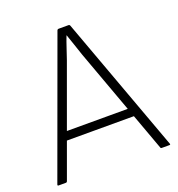

<svg xmlns="http://www.w3.org/2000/svg" viewBox="-121 -755 790 854"><g transform="rotate(-20 274.0 -327.5)"><path d="M12 0Q6 0 8 -6L243 -650Q245 -655 251 -655H297Q302 -655 304 -650L540 -6Q543 0 536 0H500Q495 0 494 -5L309 -512Q300 -538 291.5 -564Q283 -590 274 -615H273Q263 -589 254.5 -563Q246 -537 237 -511L53 -5Q51 0 46 0ZM105 -175 117 -215H428L440 -175Z"/></g></svg>

Font: Sofia Sans ExtraLight
Style: Regular
Weight: 250
Version: Version 4.100-B